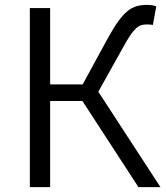

<svg xmlns="http://www.w3.org/2000/svg" viewBox="-20 -765 680 785"><path d="M102 0H185V-352H317L546 0H636L382 -390L482 -569C528 -654 547 -665 580 -665C587 -665 595 -665 605 -663L619 -739C609 -743 595 -745 582 -745C519 -745 484 -723 421 -609L318 -420H185V-732H102Z"/></svg>

Font: Noto Sans KR DemiLight
Style: Regular
Weight: 350
Designer: Ryoko NISHIZUKA 西塚涼子 (kana, bopomofo & ideographs); Paul D. Hunt (Latin, Greek & Cyrillic); Sandoll Communications 산돌커뮤니
Foundry: Adobe
Version: Version 2.004;hotconv 1.0.118;makeotfexe 2.5.65603